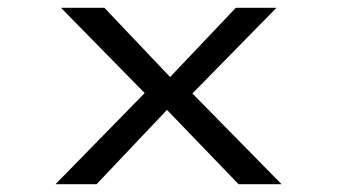

<svg xmlns="http://www.w3.org/2000/svg" viewBox="-20 -471 861 491"><path d="M415 -274 247 -451H136L350 -233L122 0H227L407 -190L590 0H700L472 -232L687 -451H583Z"/></svg>

Font: Charger Monospace
Style: Regular
Weight: 400
Designer: Jasper
Foundry: Cannot Into Space Fonts
Version: Version 0.980